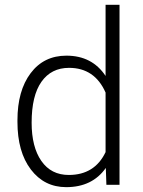

<svg xmlns="http://www.w3.org/2000/svg" viewBox="-20 -770 596 800"><path d="M52.7 -269Q52.7 -392.1 107.7 -465.1Q162.6 -538.1 256.8 -538.1Q363.8 -538.1 419.9 -453.6V-750H478V0H423.3L420.9 -70.3Q364.7 9.8 255.9 9.8Q164.6 9.8 108.6 -63.7Q52.7 -137.2 52.7 -262.2ZM111.8 -258.8Q111.8 -157.7 152.3 -99.4Q192.9 -41 266.6 -41Q374.5 -41 419.9 -136.2V-384.3Q374.5 -487.3 267.6 -487.3Q193.8 -487.3 152.8 -429.4Q111.8 -371.6 111.8 -258.8Z"/></svg>

Font: Vazir Thin
Style: Thin
Weight: 100
Designer: Saber Rastikerdar
Foundry: Saber Rastikerdar
Version: Version 30.0.0